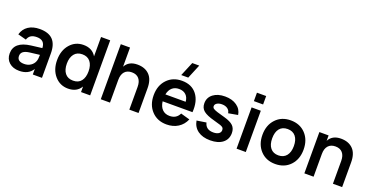

<svg xmlns="http://www.w3.org/2000/svg" viewBox="-30 -1574 4562 2360"><g transform="rotate(20 2251.0 -394.0)"><path d="M287.6 -555.2Q403.3 -555.2 459.7 -496.8Q516.1 -438.5 516.1 -318.8V0H396V-72.3Q342.3 15.1 221.7 15.1Q139.6 15.1 89.8 -29.3Q40 -73.7 40 -147Q40 -300.8 253.4 -327.6L395.5 -345.2Q392.6 -449.2 287.6 -449.2Q239.3 -449.2 210.4 -430.9Q181.6 -412.6 168.9 -374L59.6 -403.3Q80.6 -477.1 139.6 -516.1Q198.7 -555.2 287.6 -555.2ZM396 -256.8 270.5 -241.7Q212.9 -234.9 185.5 -214.1Q158.2 -193.4 158.2 -157.2Q158.2 -85.4 250.5 -85.4Q298.3 -85.4 334.2 -109.1Q370.1 -132.8 384.3 -170.4Q396 -197.3 396 -252Z M1026.9 -720.2H1146.5V0H1026.9V-72.3Q975.1 15.1 860.4 15.1Q753.9 15.1 684.8 -64.9Q615.7 -145 615.7 -270Q615.7 -396 684.6 -475.6Q753.4 -555.2 860.4 -555.2Q974.1 -555.2 1026.9 -467.3ZM885.3 -441.9Q815.9 -441.9 779.5 -395.3Q743.2 -348.6 743.2 -270Q743.2 -189.9 779.5 -144Q815.9 -98.1 885.3 -98.1Q955.6 -98.1 991.2 -144.3Q1026.9 -190.4 1026.9 -270Q1026.9 -350.1 990.2 -396Q953.6 -441.9 885.3 -441.9Z M1658.7 0V-297.4Q1658.7 -366.7 1626.2 -404.3Q1593.8 -441.9 1532.7 -441.9Q1471.7 -441.9 1438.7 -404.3Q1405.8 -366.7 1405.8 -297.4V0H1285.2V-720.2H1405.8V-469.7Q1451.7 -555.2 1564.5 -555.2Q1664.6 -555.2 1721.9 -496.8Q1779.3 -438.5 1779.3 -322.3V0Z M2204.6 -617.7H2112.8L2189.9 -802.7H2281.2ZM2148.4 -96.2Q2237.8 -96.2 2273.9 -172.9L2393.1 -139.2Q2361.8 -65.4 2297.9 -25.1Q2233.9 15.1 2148.4 15.1Q2027.8 15.1 1953.4 -64Q1878.9 -143.1 1878.9 -270Q1878.9 -397.5 1953.6 -476.3Q2028.3 -555.2 2147.5 -555.2Q2275.4 -555.2 2342.5 -469Q2409.7 -382.8 2398.9 -236.3H2008.3Q2016.6 -169.4 2053 -132.8Q2089.4 -96.2 2148.4 -96.2ZM2011.2 -327.6H2276.4Q2272 -384.8 2238 -416.5Q2204.1 -448.2 2147.5 -448.2Q2092.8 -448.2 2057.6 -416.7Q2022.5 -385.3 2011.2 -327.6Z M2720.2 15.1Q2620.1 15.1 2557.9 -29.5Q2495.6 -74.2 2480.5 -156.7L2604 -175.8Q2624.5 -89.4 2723.1 -89.4Q2767.1 -89.4 2792.7 -106.4Q2818.4 -123.5 2818.4 -153.8Q2818.4 -172.9 2808.8 -184.1Q2799.3 -195.3 2772.5 -205.1Q2747.1 -213.9 2682.6 -231.4Q2584.5 -257.3 2541.3 -292.2Q2498 -327.1 2498 -390.1Q2498 -464.8 2556.6 -510Q2615.2 -555.2 2711.4 -555.2Q2804.7 -555.2 2866 -512Q2927.2 -468.8 2938 -395.5L2814.9 -373.5Q2810.1 -409.7 2781.2 -430.4Q2752.4 -451.2 2707.5 -451.2Q2668.5 -451.2 2643.3 -435.5Q2618.2 -419.9 2618.2 -395.5Q2618.2 -375.5 2634.8 -364.3Q2651.4 -353 2688 -341.3Q2732.9 -327.6 2786.1 -313Q2870.6 -290 2906.2 -254.6Q2941.9 -219.2 2941.9 -159.7Q2941.9 -78.1 2882.6 -31.5Q2823.2 15.1 2720.2 15.1Z M3182.1 -622.1H3061.5V-732.4H3182.1ZM3182.1 0H3061.5V-540H3182.1Z M3570.3 15.1Q3450.2 15.1 3376 -64.2Q3301.8 -143.6 3301.8 -270Q3301.8 -396.5 3376.2 -475.8Q3450.7 -555.2 3570.3 -555.2Q3691.4 -555.2 3765.6 -476.1Q3839.8 -397 3839.8 -270Q3839.8 -143.1 3765.4 -64Q3690.9 15.1 3570.3 15.1ZM3570.3 -98.1Q3638.2 -98.1 3675.3 -143.8Q3712.4 -189.5 3712.4 -270Q3712.4 -351.6 3675.5 -396.7Q3638.7 -441.9 3570.3 -441.9Q3502 -441.9 3465.6 -397Q3429.2 -352.1 3429.2 -270Q3429.2 -188.5 3466.1 -143.3Q3502.9 -98.1 3570.3 -98.1Z M4321.8 0V-297.4Q4321.8 -366.7 4289.3 -404.3Q4256.8 -441.9 4195.8 -441.9Q4134.8 -441.9 4101.8 -404.3Q4068.8 -366.7 4068.8 -297.4V0H3948.2V-540H4068.8V-469.7Q4114.7 -555.2 4227.5 -555.2Q4327.6 -555.2 4385 -496.8Q4442.4 -438.5 4442.4 -322.3V0Z"/></g></svg>

Font: Vela Sans Bd
Style: Bold
Weight: 700
Designer: Principal design: Mikhail Sharanda - project Manrope.
Design modification: Ravid Balaliev
Foundry: Mikhail Sharanda
Version: Version 1.001